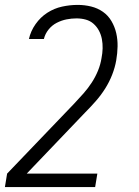

<svg xmlns="http://www.w3.org/2000/svg" viewBox="-46 -548 566 783"><path d="M342 215H-26L-17 160L257 -126Q276 -146 294.5 -167Q313 -188 328 -211Q343 -234 353.5 -259.5Q364 -285 368 -311Q372 -331 372.5 -350.5Q373 -370 369.5 -388.5Q366 -407 357.5 -423Q349 -439 335.5 -451Q322 -463 304 -468Q286 -473 266 -473Q246 -473 225.5 -469Q205 -465 185.5 -455Q166 -445 152 -427.5Q138 -410 133 -389H72Q79 -421 99 -449.5Q119 -478 147 -496Q175 -514 207 -521Q239 -528 271 -528Q299 -528 325.5 -521.5Q352 -515 373.5 -500Q395 -485 408.5 -462Q422 -439 428 -413Q434 -387 433.5 -359Q433 -331 428 -302Q423 -273 411.5 -243.5Q400 -214 383 -187Q366 -160 344.5 -135.5Q323 -111 300 -88L63 160H351Z"/></svg>

Font: Iosevka Light
Style: Italic
Weight: 300
Italic angle: -9°
Monospace: yes
Designer: Belleve Invis
Foundry: Belleve Invis
Version: Version 32.5.0; ttfautohint (v1.8.4)